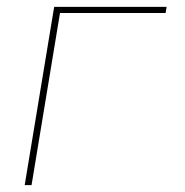

<svg xmlns="http://www.w3.org/2000/svg" viewBox="-20 -540 540 560"><path d="M52 0 138 -520H466L463 -502H155L72 0Z"/></svg>

Font: Iosevka Term Curly Th Obl
Style: Regular
Weight: 100
Italic angle: -9°
Designer: Belleve Invis
Foundry: Belleve Invis
Version: Version 32.3.0